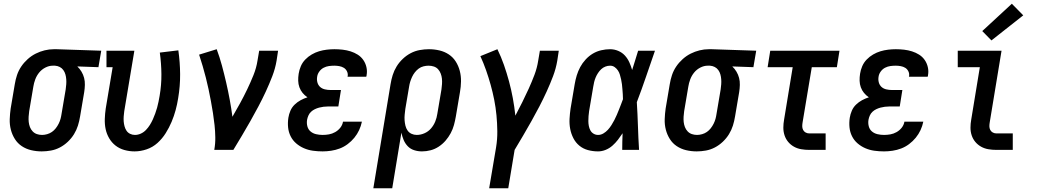

<svg xmlns="http://www.w3.org/2000/svg" viewBox="-20 -801 5540 1026"><path d="M203 8Q174 8 146.5 1.5Q119 -5 96.5 -20Q74 -35 59.5 -58Q45 -81 38 -108Q31 -135 32 -164Q33 -193 37 -221L59 -351Q63 -376 71 -400Q79 -424 93.5 -445.5Q108 -467 128 -485Q148 -503 171 -514.5Q194 -526 218.5 -532Q243 -538 268 -538Q271 -538 275 -538Q279 -538 283 -538L521 -530L506 -442L393 -446Q406 -434 415.5 -418Q425 -402 429.5 -384.5Q434 -367 433.5 -347.5Q433 -328 430 -309L408 -179Q404 -154 396.5 -130Q389 -106 375.5 -84Q362 -62 342.5 -43.5Q323 -25 300 -13Q277 -1 252 3.5Q227 8 203 8ZM205 -80Q205 -80 205 -80Q205 -80 205 -80Q218 -80 232 -84Q246 -88 257.5 -96Q269 -104 278 -115.5Q287 -127 293.5 -140Q300 -153 303.5 -166Q307 -179 309 -193L331 -323Q333 -337 334 -350.5Q335 -364 334 -377.5Q333 -391 329.5 -403.5Q326 -416 318.5 -426.5Q311 -437 299.5 -443Q288 -449 274 -450H268Q267 -450 265 -450Q263 -450 262 -450Q242 -450 222.5 -440Q203 -430 189.5 -413.5Q176 -397 168.5 -377Q161 -357 158 -337L136 -207Q134 -193 133 -178Q132 -163 133.5 -149Q135 -135 140 -122Q145 -109 154.5 -99Q164 -89 177 -84.5Q190 -80 205 -80Z M699 8Q671 8 644.5 0.5Q618 -7 597.5 -23Q577 -39 563.5 -62Q550 -85 544.5 -111Q539 -137 540 -165.5Q541 -194 545 -221L582 -442H549V-530H698L644 -207Q642 -193 641 -179Q640 -165 641 -152Q642 -139 645.5 -126Q649 -113 656 -102.5Q663 -92 675 -86Q687 -80 701 -80Q717 -80 732.5 -87Q748 -94 760 -106.5Q772 -119 781 -133.5Q790 -148 797 -163.5Q804 -179 809.5 -194.5Q815 -210 819.5 -225.5Q824 -241 827 -257Q830 -273 833 -289Q843 -347 842.5 -404.5Q842 -462 834 -520L933 -532Q942 -469 942.5 -405Q943 -341 932 -276Q927 -244 918.5 -212.5Q910 -181 897 -150Q884 -119 865.5 -89.5Q847 -60 821.5 -37Q796 -14 763.5 -3Q731 8 699 8Z M1125 0Q1131 -33 1130.5 -66.5Q1130 -100 1126.5 -132.5Q1123 -165 1118 -197Q1113 -229 1107 -261Q1101 -293 1094.5 -324Q1088 -355 1080 -386Q1072 -417 1063 -448Q1054 -479 1044 -509L1138 -538Q1154 -495 1166 -450.5Q1178 -406 1188.5 -360.5Q1199 -315 1207.5 -269Q1216 -223 1222 -177Q1243 -213 1263 -249.5Q1283 -286 1301 -323.5Q1319 -361 1334.5 -399.5Q1350 -438 1356 -477L1365 -530H1466L1458 -477Q1451 -435 1435 -393.5Q1419 -352 1400.5 -312Q1382 -272 1361 -232.5Q1340 -193 1318 -154Q1296 -115 1273 -76.5Q1250 -38 1227 0Z M1704 8Q1678 8 1652.5 4.5Q1627 1 1604 -9Q1581 -19 1562.5 -35Q1544 -51 1533 -73Q1522 -95 1519.5 -120.5Q1517 -146 1521 -172Q1524 -191 1532 -209.5Q1540 -228 1554.5 -242Q1569 -256 1586.5 -265.5Q1604 -275 1623 -281Q1608 -291 1597 -304.5Q1586 -318 1580 -334.5Q1574 -351 1573.5 -369.5Q1573 -388 1576 -407Q1579 -427 1587.5 -447Q1596 -467 1611.5 -483Q1627 -499 1646 -510Q1665 -521 1685 -527Q1705 -533 1726 -535.5Q1747 -538 1767 -538Q1789 -538 1811 -535.5Q1833 -533 1853.5 -526.5Q1874 -520 1891.5 -509Q1909 -498 1921 -481Q1933 -464 1938 -442.5Q1943 -421 1939 -399Q1939 -397 1938.5 -395Q1938 -393 1937 -391H1837Q1837 -392 1837.5 -393Q1838 -394 1838 -394Q1840 -408 1834 -420Q1828 -432 1817.5 -438.5Q1807 -445 1793.5 -447.5Q1780 -450 1767 -450Q1752 -450 1737.5 -448Q1723 -446 1709.5 -439Q1696 -432 1686.5 -419Q1677 -406 1675 -392Q1672 -376 1676 -361Q1680 -346 1690.5 -336.5Q1701 -327 1716 -323.5Q1731 -320 1747 -320H1802L1788 -232H1732Q1720 -232 1708.5 -230.5Q1697 -229 1685.5 -226Q1674 -223 1662.5 -217.5Q1651 -212 1642 -203.5Q1633 -195 1628 -183.5Q1623 -172 1621 -161Q1618 -143 1622.5 -126Q1627 -109 1639.5 -98.5Q1652 -88 1669 -84Q1686 -80 1704 -80Q1721 -80 1738 -83Q1755 -86 1771 -95Q1787 -104 1798.5 -118.5Q1810 -133 1813 -151H1914Q1909 -127 1899 -105.5Q1889 -84 1873.5 -65Q1858 -46 1838 -31Q1818 -16 1795.5 -7.5Q1773 1 1749.5 4.5Q1726 8 1704 8Z M1975 205 2067 -351Q2071 -376 2078.5 -400Q2086 -424 2099.5 -446Q2113 -468 2132.5 -486.5Q2152 -505 2175 -517Q2198 -529 2223 -533.5Q2248 -538 2272 -538Q2301 -538 2328.5 -531.5Q2356 -525 2378.5 -510Q2401 -495 2415.5 -472Q2430 -449 2437 -422Q2444 -395 2443.5 -366Q2443 -337 2438 -309L2416 -179Q2412 -156 2406 -133.5Q2400 -111 2388.5 -89.5Q2377 -68 2361 -49.5Q2345 -31 2324.5 -17.5Q2304 -4 2281 2Q2258 8 2235 8Q2213 8 2193 1.5Q2173 -5 2159 -19.5Q2145 -34 2137 -53Q2129 -72 2125 -92L2076 205ZM2207 -80Q2228 -80 2248.5 -89Q2269 -98 2283.5 -115Q2298 -132 2306 -152Q2314 -172 2317 -193L2339 -323Q2341 -337 2342 -352Q2343 -367 2341.5 -381Q2340 -395 2335 -408Q2330 -421 2321 -431Q2312 -441 2298.5 -445.5Q2285 -450 2270 -450Q2257 -450 2243 -446.5Q2229 -443 2217.5 -434.5Q2206 -426 2197 -414.5Q2188 -403 2182 -390Q2176 -377 2172 -364Q2168 -351 2166 -337L2146 -219Q2144 -204 2142.5 -188.5Q2141 -173 2142 -158.5Q2143 -144 2146.5 -129.5Q2150 -115 2158 -103.5Q2166 -92 2179 -86Q2192 -80 2207 -80Z M2594 205 2631 -14Q2638 -57 2637.5 -100Q2637 -143 2633 -185Q2629 -227 2621 -267.5Q2613 -308 2602 -347.5Q2591 -387 2577.5 -425.5Q2564 -464 2547 -501L2638 -538Q2658 -497 2673 -454Q2688 -411 2700 -366.5Q2712 -322 2720.5 -276Q2729 -230 2734 -183Q2753 -219 2771 -255Q2789 -291 2805.5 -327.5Q2822 -364 2836 -401Q2850 -438 2856 -477L2865 -530H2966L2958 -477Q2951 -435 2935.5 -394Q2920 -353 2901.5 -312.5Q2883 -272 2862.5 -232.5Q2842 -193 2820 -154Q2798 -115 2775.5 -76.5Q2753 -38 2730 0L2696 205Z M3176 8Q3148 8 3122 1Q3096 -6 3076 -22.5Q3056 -39 3044 -62.5Q3032 -86 3027 -112Q3022 -138 3023.5 -166Q3025 -194 3029 -221L3051 -351Q3055 -375 3062 -398Q3069 -421 3080.5 -442.5Q3092 -464 3109.5 -483Q3127 -502 3148 -514.5Q3169 -527 3193 -532.5Q3217 -538 3240 -538Q3263 -538 3284 -529Q3305 -520 3319.5 -504Q3334 -488 3343 -468Q3352 -448 3358 -427Q3366 -452 3374 -478Q3382 -504 3390 -530H3480Q3456 -461 3432.5 -392Q3409 -323 3383 -255Q3387 -191 3389 -127.5Q3391 -64 3395 0H3305Q3305 -22 3305.5 -44.5Q3306 -67 3307 -89Q3295 -71 3282 -54Q3269 -37 3252.5 -22.5Q3236 -8 3216 0Q3196 8 3176 8ZM3176 -80Q3191 -80 3204.5 -88Q3218 -96 3228.5 -107.5Q3239 -119 3247.5 -132.5Q3256 -146 3263 -159.5Q3270 -173 3276 -187Q3282 -201 3287.5 -215Q3293 -229 3298.5 -243Q3304 -257 3309 -271Q3309 -285 3308 -298Q3307 -311 3306 -324.5Q3305 -338 3303.5 -351Q3302 -364 3299 -377Q3296 -390 3292.5 -402Q3289 -414 3282 -424.5Q3275 -435 3264.5 -442.5Q3254 -450 3240 -450Q3227 -450 3214.5 -445Q3202 -440 3192.5 -431Q3183 -422 3175.5 -410.5Q3168 -399 3163 -387Q3158 -375 3155 -362.5Q3152 -350 3150 -337L3128 -207Q3126 -194 3125 -180.5Q3124 -167 3124 -154Q3124 -141 3126.5 -128Q3129 -115 3135 -104Q3141 -93 3152 -86.5Q3163 -80 3176 -80Z M3703 8Q3674 8 3646.5 1.5Q3619 -5 3596.5 -20Q3574 -35 3559.5 -58Q3545 -81 3538 -108Q3531 -135 3532 -164Q3533 -193 3537 -221L3559 -351Q3563 -376 3571 -400Q3579 -424 3593.5 -445.5Q3608 -467 3628 -485Q3648 -503 3671 -514.5Q3694 -526 3718.5 -532Q3743 -538 3768 -538Q3771 -538 3775 -538Q3779 -538 3783 -538L4021 -530L4006 -442L3893 -446Q3906 -434 3915.5 -418Q3925 -402 3929.5 -384.5Q3934 -367 3933.5 -347.5Q3933 -328 3930 -309L3908 -179Q3904 -154 3896.5 -130Q3889 -106 3875.5 -84Q3862 -62 3842.5 -43.5Q3823 -25 3800 -13Q3777 -1 3752 3.5Q3727 8 3703 8ZM3705 -80Q3705 -80 3705 -80Q3705 -80 3705 -80Q3718 -80 3732 -84Q3746 -88 3757.5 -96Q3769 -104 3778 -115.5Q3787 -127 3793.5 -140Q3800 -153 3803.5 -166Q3807 -179 3809 -193L3831 -323Q3833 -337 3834 -350.5Q3835 -364 3834 -377.5Q3833 -391 3829.5 -403.5Q3826 -416 3818.5 -426.5Q3811 -437 3799.5 -443Q3788 -449 3774 -450H3768Q3767 -450 3765 -450Q3763 -450 3762 -450Q3742 -450 3722.5 -440Q3703 -430 3689.5 -413.5Q3676 -397 3668.5 -377Q3661 -357 3658 -337L3636 -207Q3634 -193 3633 -178Q3632 -163 3633.5 -149Q3635 -135 3640 -122Q3645 -109 3654.5 -99Q3664 -89 3677 -84.5Q3690 -80 3705 -80Z M4305 0Q4283 0 4262 -3.5Q4241 -7 4223 -17Q4205 -27 4192 -42.5Q4179 -58 4172.5 -77.5Q4166 -97 4166 -118.5Q4166 -140 4170 -162L4216 -442H4082L4096 -530H4466L4452 -442H4318L4269 -148Q4267 -137 4267 -126.5Q4267 -116 4271.5 -107Q4276 -98 4285 -93Q4294 -88 4305 -88H4392V0Z M4704 8Q4678 8 4652.5 4.5Q4627 1 4604 -9Q4581 -19 4562.5 -35Q4544 -51 4533 -73Q4522 -95 4519.5 -120.5Q4517 -146 4521 -172Q4524 -191 4532 -209.5Q4540 -228 4554.5 -242Q4569 -256 4586.5 -265.5Q4604 -275 4623 -281Q4608 -291 4597 -304.5Q4586 -318 4580 -334.5Q4574 -351 4573.5 -369.5Q4573 -388 4576 -407Q4579 -427 4587.5 -447Q4596 -467 4611.5 -483Q4627 -499 4646 -510Q4665 -521 4685 -527Q4705 -533 4726 -535.5Q4747 -538 4767 -538Q4789 -538 4811 -535.5Q4833 -533 4853.5 -526.5Q4874 -520 4891.5 -509Q4909 -498 4921 -481Q4933 -464 4938 -442.5Q4943 -421 4939 -399Q4939 -397 4938.5 -395Q4938 -393 4937 -391H4837Q4837 -392 4837.5 -393Q4838 -394 4838 -394Q4840 -408 4834 -420Q4828 -432 4817.5 -438.5Q4807 -445 4793.5 -447.5Q4780 -450 4767 -450Q4752 -450 4737.5 -448Q4723 -446 4709.5 -439Q4696 -432 4686.5 -419Q4677 -406 4675 -392Q4672 -376 4676 -361Q4680 -346 4690.5 -336.5Q4701 -327 4716 -323.5Q4731 -320 4747 -320H4802L4788 -232H4732Q4720 -232 4708.5 -230.5Q4697 -229 4685.5 -226Q4674 -223 4662.5 -217.5Q4651 -212 4642 -203.5Q4633 -195 4628 -183.5Q4623 -172 4621 -161Q4618 -143 4622.5 -126Q4627 -109 4639.5 -98.5Q4652 -88 4669 -84Q4686 -80 4704 -80Q4721 -80 4738 -83Q4755 -86 4771 -95Q4787 -104 4798.5 -118.5Q4810 -133 4813 -151H4914Q4909 -127 4899 -105.5Q4889 -84 4873.5 -65Q4858 -46 4838 -31Q4818 -16 4795.5 -7.5Q4773 1 4749.5 4.5Q4726 8 4704 8Z M5305 0Q5283 0 5262 -3.5Q5241 -7 5223 -17Q5205 -27 5192 -42.5Q5179 -58 5172.5 -77.5Q5166 -97 5166 -118.5Q5166 -140 5170 -162L5216 -442H5098V-530H5332L5269 -148Q5267 -137 5267 -126.5Q5267 -116 5271.5 -107Q5276 -98 5285 -93Q5294 -88 5305 -88H5392V0ZM5278 -585 5229 -635 5387 -781 5448 -719Z"/></svg>

Font: Iosevka Curly Slab SmBdObl
Style: Regular
Weight: 600
Italic angle: -9°
Monospace: yes
Designer: Belleve Invis
Foundry: Belleve Invis
Version: Version 11.0.0; ttfautohint (v1.8.3)